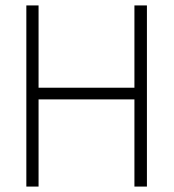

<svg xmlns="http://www.w3.org/2000/svg" viewBox="-20 -687 640 707"><path d="M122 -667V-364H475V-667H521V0H475V-321H122V0H77V-667Z"/></svg>

Font: KaputaLibre
Style: Regular
Weight: 400
Designer: Multiple designers
Foundry: Textual
Version: Version 2.900